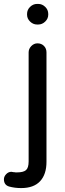

<svg xmlns="http://www.w3.org/2000/svg" viewBox="-65 -753 333 979"><path d="M124 -628Q104 -628 88.5 -643Q73 -658 73 -678V-682Q73 -703 88.5 -718Q104 -733 124 -733H130Q150 -733 165.5 -718Q181 -703 181 -682V-678Q181 -658 165.5 -643Q150 -628 130 -628ZM43 206Q10 206 -19 198Q-45 190 -45 161Q-45 147 -33.5 135Q-22 123 -7 123L5 125H8Q11 126 14.5 126Q18 126 22 126Q54 126 67.5 114.5Q81 103 81 70V-486Q81 -504 94.5 -518Q108 -532 126 -532Q146 -532 159 -519Q172 -506 172 -486V72Q172 136 139.5 171Q107 206 43 206Z"/></svg>

Font: Huninn
Style: Regular
Weight: 400
Designer: justfont
Foundry: justfont
Version: Version 1.003